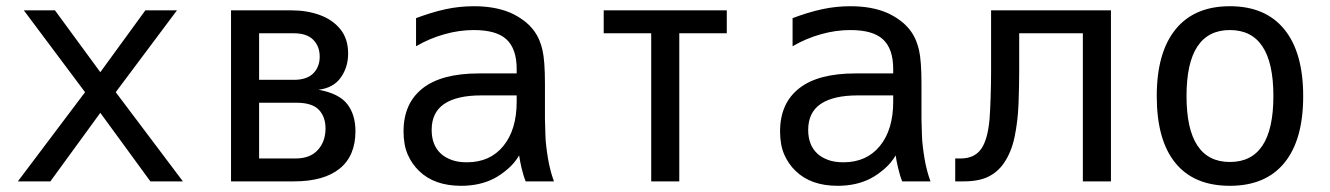

<svg xmlns="http://www.w3.org/2000/svg" viewBox="-20 -580 4254 614"><path d="M252 -285.2 56.2 -546.9H155.8L300.8 -349.1L444.8 -546.9H545.9L350.1 -285.2L564.9 0H460.9L300.8 -219.2L141.1 0H37.1Z M718.8 -546.9H912.6Q962.4 -546.9 1003.4 -531.7Q1044.4 -516.6 1068.8 -486.1Q1093.3 -455.6 1093.3 -408.7Q1093.3 -365.2 1069.8 -332Q1046.4 -298.8 998.5 -293Q1064 -281.2 1090.3 -247.3Q1116.7 -213.4 1116.7 -160.6Q1116.7 -81.5 1066.2 -40.8Q1015.6 0 920.4 0H718.8ZM919.9 -324.7Q961.4 -324.7 981.9 -345.5Q1002.4 -366.2 1002.4 -398.9Q1002.4 -431.6 981.9 -452.6Q961.4 -473.6 919.4 -473.6H808.6V-324.7ZM925.3 -73.2Q971.7 -73.2 996.3 -100.3Q1021 -127.4 1021 -169.4Q1021 -206.1 999.8 -228.8Q978.5 -251.5 927.2 -251.5H808.6V-73.2Z M1454.6 14.2Q1369.1 14.2 1320.3 -33.2Q1296.9 -55.7 1283.7 -86.2Q1270.5 -116.7 1270.5 -159.7Q1270.5 -250 1332 -297.9Q1392.6 -345.2 1511.7 -345.2H1632.3V-359.4Q1632.3 -424.3 1599.1 -454.6Q1566.9 -483.9 1495.1 -483.9Q1448.7 -483.9 1401.9 -470.7Q1354 -457.5 1310.5 -432.1V-522Q1331.1 -529.8 1356 -537.6Q1380.9 -545.4 1406.2 -550.8Q1449.7 -560.1 1495.6 -560.1Q1562.5 -560.1 1611.3 -539.6Q1633.8 -529.8 1654.1 -514.9Q1674.3 -500 1688.5 -480.5Q1698.7 -466.3 1705.1 -450.7Q1711.4 -435.1 1714.8 -419.9Q1722.7 -385.3 1722.7 -312V-200.2Q1723.6 -171.9 1724.1 -150.4Q1724.6 -128.9 1727.1 -110.4Q1729.5 -89.8 1732.7 -71.8Q1735.8 -53.7 1738.3 -44.4Q1741.7 -29.3 1746.1 -15.9Q1750.5 -2.4 1751.5 0H1661.1Q1654.8 -14.6 1647.9 -42.5Q1645.5 -53.2 1643.3 -64.2Q1641.1 -75.2 1640.1 -83Q1626 -58.6 1603.8 -39.6Q1581.5 -20.5 1560.1 -9.3Q1514.6 14.2 1454.6 14.2ZM1473.1 -61Q1546.9 -61 1589.4 -112.8Q1632.3 -165 1632.3 -254.9V-274.9H1518.6Q1440.9 -274.9 1400.4 -247.6Q1360.4 -220.2 1360.4 -164.6Q1360.4 -115.7 1390.1 -88.4Q1404.3 -75.7 1424.6 -68.4Q1444.8 -61 1473.1 -61Z M2062.5 -473.6H1910.6V-546.9H2304.2V-473.6H2152.3V0H2062.5Z M2658.7 14.2Q2573.2 14.2 2524.4 -33.2Q2501 -55.7 2487.8 -86.2Q2474.6 -116.7 2474.6 -159.7Q2474.6 -250 2536.1 -297.9Q2596.7 -345.2 2715.8 -345.2H2836.4V-359.4Q2836.4 -424.3 2803.2 -454.6Q2771 -483.9 2699.2 -483.9Q2652.8 -483.9 2606 -470.7Q2558.1 -457.5 2514.6 -432.1V-522Q2535.2 -529.8 2560.1 -537.6Q2585 -545.4 2610.4 -550.8Q2653.8 -560.1 2699.7 -560.1Q2766.6 -560.1 2815.4 -539.6Q2837.9 -529.8 2858.2 -514.9Q2878.4 -500 2892.6 -480.5Q2902.8 -466.3 2909.2 -450.7Q2915.5 -435.1 2918.9 -419.9Q2926.8 -385.3 2926.8 -312V-200.2Q2927.7 -171.9 2928.2 -150.4Q2928.7 -128.9 2931.2 -110.4Q2933.6 -89.8 2936.8 -71.8Q2939.9 -53.7 2942.4 -44.4Q2945.8 -29.3 2950.2 -15.9Q2954.6 -2.4 2955.6 0H2865.2Q2858.9 -14.6 2852.1 -42.5Q2849.6 -53.2 2847.4 -64.2Q2845.2 -75.2 2844.2 -83Q2830.1 -58.6 2807.9 -39.6Q2785.6 -20.5 2764.2 -9.3Q2718.8 14.2 2658.7 14.2ZM2677.2 -61Q2751 -61 2793.5 -112.8Q2836.4 -165 2836.4 -254.9V-274.9H2722.7Q2645 -274.9 2604.5 -247.6Q2564.5 -220.2 2564.5 -164.6Q2564.5 -115.7 2594.2 -88.4Q2608.4 -75.7 2628.7 -68.4Q2648.9 -61 2677.2 -61Z M3034.7 -73.2H3051.8Q3095.7 -73.2 3117.2 -103Q3138.7 -132.8 3144.5 -199.2Q3146.5 -224.6 3147.9 -267.1Q3149.4 -309.6 3149.4 -352.5V-546.9H3532.7V0H3442.9V-473.6H3239.3V-354Q3239.3 -301.8 3237.1 -246.8Q3234.9 -191.9 3224.6 -142.3Q3214.4 -92.8 3189.5 -57.1Q3169.4 -28.8 3139.4 -14.4Q3109.4 0 3061.5 0H3034.7Z M3913.1 14.2Q3798.3 14.2 3738.8 -58.8Q3679.2 -131.8 3679.2 -272.5Q3679.2 -412.1 3739.3 -486.1Q3799.3 -560.1 3913.1 -560.1Q4026.9 -560.1 4087.2 -486.1Q4147.5 -412.1 4147.5 -272.5Q4147.5 -132.8 4087.4 -59.3Q4027.3 14.2 3913.1 14.2ZM3913.1 -62Q4052.2 -62 4052.2 -272.9Q4052.2 -483.9 3913.1 -483.9Q3774.4 -483.9 3774.4 -272.9Q3774.4 -62 3913.1 -62Z"/></svg>

Font: Vazir Code Hack
Style: Code-Hack
Weight: 400
Foundry: DejaVu fonts team - Redesigned by Saber Rastikerdar
Version: Version 1.1.2